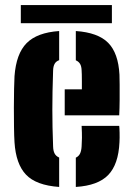

<svg xmlns="http://www.w3.org/2000/svg" viewBox="-20 -732 524 761"><path d="M37.5 -168Q36 -191.5 35.5 -228.5Q35 -265.5 35 -305.8Q35 -346 35.8 -379.8Q36.5 -413.5 37.5 -430Q44 -519 85.5 -561Q127 -603 214.5 -609V-493.5Q202 -489 196.5 -479Q191 -469 190.5 -453Q189 -407.5 188.2 -369.8Q187.5 -332 187.5 -297.5Q187.5 -263 188.2 -227.8Q189 -192.5 190.5 -151Q191 -134 196.5 -123.5Q202 -113 214.5 -107.5V9Q123 2.5 83 -39.8Q43 -82 37.5 -168ZM280.5 9V-107Q292 -112.5 297.2 -123.2Q302.5 -134 303.5 -152Q304.5 -167 304.8 -185.5Q305 -204 303.5 -233H452.5Q453.5 -227 454 -205.8Q454.5 -184.5 453.5 -168Q449.5 -80.5 409 -38.5Q368.5 3.5 280.5 9ZM236.5 -275V-378H304.5Q304.5 -395 304.5 -410.5Q304.5 -426 304.2 -437.2Q304 -448.5 303.5 -453Q303 -469 297.5 -478.5Q292 -488 280.5 -493V-609Q368.5 -603 408.8 -562.2Q449 -521.5 453.5 -436Q454 -424 454.2 -396.5Q454.5 -369 454.2 -336Q454 -303 452.5 -275ZM62.5 -712H423.5V-640H62.5Z"/></svg>

Font: Big Shoulders Stencil Text Thin Black
Style: Regular
Weight: 900
Version: Version 2.001